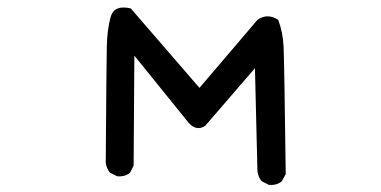

<svg xmlns="http://www.w3.org/2000/svg" viewBox="-20 -483 1040 524"><path d="M713.9 21.5 694.3 11.7Q684.6 0 682.6 -15.6L675.8 -296.9Q575.2 -180.7 540 -139.6Q516.6 -124 495.1 -147.5L346.7 -331.1L344.7 -31.2L335 -11.7Q321.3 0 299.8 -2L280.3 -11.7Q270.5 -23.4 268.6 -39.1Q270.5 -311.5 271.5 -356.4Q272.5 -401.4 281.7 -436Q291 -470.7 336.9 -460L524.4 -243.2L682.6 -428.7Q710 -448.2 739.3 -428.7Q752 -395.5 753.9 -356.4Q755.9 -317.4 759.8 -7.8L749 11.7Q735.4 23.4 713.9 21.5Z"/></svg>

Font: NaikaiFont
Style: Regular
Weight: 400
Version: Version 1.67